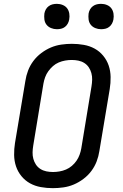

<svg xmlns="http://www.w3.org/2000/svg" viewBox="-20 -971 640 999"><path d="M255 8Q223 8 192.5 2.5Q162 -3 136.5 -17Q111 -31 92 -54Q73 -77 63.5 -105Q54 -133 53.5 -164.5Q53 -196 58 -227L112 -550Q116 -577 126 -603.5Q136 -630 153.5 -653.5Q171 -677 195 -695Q219 -713 245 -724Q271 -735 299 -739Q327 -743 354 -743Q386 -743 416.5 -737.5Q447 -732 472.5 -718Q498 -704 517 -681Q536 -658 545.5 -630Q555 -602 555.5 -570.5Q556 -539 551 -508L497 -185Q493 -158 483 -131.5Q473 -105 455.5 -81.5Q438 -58 414 -40Q390 -22 364 -11Q338 0 310 4Q282 8 255 8ZM256 -76Q272 -76 289.5 -79Q307 -82 323.5 -89Q340 -96 354 -108Q368 -120 378 -134.5Q388 -149 394 -165.5Q400 -182 403 -199L456 -521Q459 -539 459.5 -556.5Q460 -574 455.5 -590.5Q451 -607 442 -620.5Q433 -634 419 -643Q405 -652 388 -655.5Q371 -659 353 -659Q337 -659 319.5 -656Q302 -653 285.5 -646Q269 -639 255.5 -627Q242 -615 231.5 -600.5Q221 -586 215 -569.5Q209 -553 206 -536L153 -214Q150 -196 149.5 -178.5Q149 -161 153.5 -144.5Q158 -128 167 -114.5Q176 -101 190 -92Q204 -83 221 -79.5Q238 -76 256 -76ZM506 -819Q490 -819 475.5 -825Q461 -831 452 -842.5Q443 -854 441 -869.5Q439 -885 441 -901Q443 -912 448.5 -922Q454 -932 463.5 -939Q473 -946 484 -948.5Q495 -951 506 -951Q522 -951 536.5 -945Q551 -939 559.5 -927.5Q568 -916 570.5 -900.5Q573 -885 570 -869Q568 -858 562.5 -848Q557 -838 548 -831Q539 -824 528 -821.5Q517 -819 506 -819ZM276 -819Q260 -819 245.5 -825Q231 -831 222 -842.5Q213 -854 211 -869.5Q209 -885 211 -901Q213 -912 218.5 -922Q224 -932 233.5 -939Q243 -946 254 -948.5Q265 -951 276 -951Q292 -951 306.5 -945Q321 -939 329.5 -927.5Q338 -916 340.5 -900.5Q343 -885 340 -869Q338 -858 332.5 -848Q327 -838 318 -831Q309 -824 298 -821.5Q287 -819 276 -819Z"/></svg>

Font: Iosevka Custom Medium
Style: Italic
Weight: 500
Italic angle: -9°
Designer: Belleve Invis
Foundry: Belleve Invis
Version: Version 27.0.1